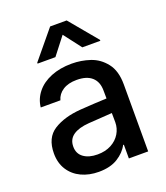

<svg xmlns="http://www.w3.org/2000/svg" viewBox="-139 -842 821 949"><g transform="rotate(-20 271.5 -367.0)"><path d="M237.3 -308.6Q270.5 -311 309.8 -313.2Q349.1 -315.4 376.5 -316.4L376 -358.4Q376 -403.8 348.6 -428.5Q321.3 -453.1 268.6 -453.1Q224.1 -453.1 195.8 -434.8Q167.5 -416.5 159.2 -385.7H55.7Q60.5 -429.7 88.4 -464.1Q116.2 -498.5 163.8 -517.8Q211.4 -537.1 272.5 -537.1Q322.8 -537.1 369.4 -521.5Q416 -505.9 448.2 -464.8Q480.5 -423.8 480.5 -352.5V0H378.9V-72.3H375Q356.9 -37.1 317.6 -12.7Q278.3 11.7 217.8 11.7Q167 11.7 126.5 -7.3Q85.9 -26.4 62.5 -62.7Q39.1 -99.1 39.1 -149.4Q39.1 -231.9 94.7 -267.1Q150.4 -302.2 237.3 -308.6ZM241.2 -71.3Q282.2 -71.3 313 -87.6Q343.8 -104 360.4 -131.6Q377 -159.2 377 -191.4L376.5 -239.7L252 -231.4Q198.7 -227.5 169.7 -207.3Q140.6 -187 140.6 -148.4Q140.6 -111.3 168.2 -91.3Q195.8 -71.3 241.2 -71.3ZM280.3 -686.5 209 -594.7H115.2V-599.6L236.3 -746.1H323.2L445.3 -599.6V-594.7H350.6Z"/></g></svg>

Font: WEMIX Pretendard Medium
Style: Regular
Weight: 500
Designer: Base glyphs from Inter by Rasmus Andersson; Hangeul glyphs from Noto Sans CJK(Source Han Sans) by Jang Soo-young and Kan
Foundry: Kil Hyung-jin
Version: Version 1.000